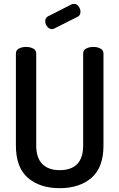

<svg xmlns="http://www.w3.org/2000/svg" viewBox="-20 -976 623 1002"><path d="M63 -217V-697Q63 -714 78.5 -722.5Q94 -731 116 -731Q138 -731 153.5 -722.5Q169 -714 169 -697V-217Q169 -152 201 -120Q233 -88 291 -88Q414 -88 414 -217V-697Q414 -714 429.5 -722.5Q445 -731 467 -731Q489 -731 504.5 -722.5Q520 -714 520 -697V-217Q520 -102 457.5 -48Q395 6 291 6Q188 6 125.5 -48Q63 -102 63 -217ZM216 -865Q216 -883 231 -891L355 -954Q363 -956 366 -956Q380 -956 390 -943Q400 -930 400 -915Q400 -895 384 -888L263 -827Q257 -824 251 -824Q237 -824 226.5 -837Q216 -850 216 -865Z"/></svg>

Font: TerminalDosisSemiBold
Style: Bold
Weight: 600
Designer: EdgarTolentino, PabloImpallari, IginoMarini
Foundry: EdgarTolentino, PabloImpallari, IginoMarini
Version: Version 1.006